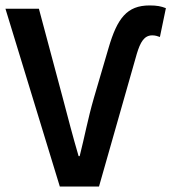

<svg xmlns="http://www.w3.org/2000/svg" viewBox="-24 -686 630 706"><path d="M196 0H340L479 -488C492 -531 506 -556 536 -556C547 -556 556 -553 564 -550L586 -656C568 -663 553 -666 526 -666C443 -666 407 -619 375 -509L321 -325C299 -249 288 -187 269 -112H265C243 -187 227 -249 207 -325L119 -654H-4Z"/></svg>

Font: DAIFUKU Sans Semibold
Style: Regular
Weight: 600
Designer: Original font ‘Source Sans 3’ : Paul D. Hunt
Foundry: Daifuku
Version: Version 1.000